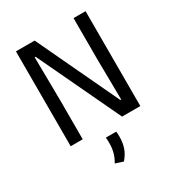

<svg xmlns="http://www.w3.org/2000/svg" viewBox="-204 -763 1028 1120"><g transform="rotate(-30 310.0 -203.0)"><path d="M201.5 -639 461 -89H467L463.5 -368V-639H544.5V0H421.5L159 -554.5H153L156.5 -262.5V0H75.5V-639ZM348 59Q349 65.5 349.5 74.8Q350 84 350 94.5Q350 134 338.8 167.2Q327.5 200.5 300 232.5L247.5 215.5Q264 189 272 160Q280 131 280 95Q280 85.5 279.5 76.8Q279 68 278 59Z"/></g></svg>

Font: Anek Latin Medium
Style: Regular
Weight: 400
Version: Version 1.003